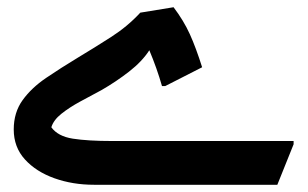

<svg xmlns="http://www.w3.org/2000/svg" viewBox="-20 -511 852 531"><path d="M18 -153Q18 -200 42.5 -234Q67 -268 107.5 -295.5Q148 -323 196 -352Q241 -379 287 -408.5Q333 -438 368 -476L460 -491Q488 -454 505 -416.5Q522 -379 539 -325L437 -273H428Q414 -322 393 -372Q373 -341 337 -313Q301 -285 261 -262Q231 -246 201.5 -230Q172 -214 150 -196.5Q128 -179 122 -159Q140 -134 181.5 -127.5Q223 -121 291 -121H792V-112L747 0H240Q181 0 130.5 -18Q80 -36 49 -70Q18 -104 18 -153Z"/></svg>

Font: Kufam SemiBold
Style: Regular
Weight: 600
Designer: Wael Morcos, Artur Schmal
Foundry: Original Type
Version: Version 1.300; ttfautohint (v1.8.3)